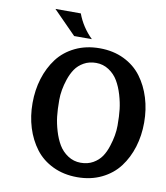

<svg xmlns="http://www.w3.org/2000/svg" viewBox="-84 -813 771 891"><g transform="rotate(10 301.5 -367.5)"><path d="M212.9 -428.2Q195.8 -377 195.8 -330.6Q195.8 -284.2 199.5 -252.7Q203.1 -221.2 213.6 -185.8Q224.1 -150.4 240.2 -123.3Q256.3 -96.2 283.4 -78.4Q310.5 -60.5 343.8 -60.5Q377 -60.5 401.9 -74.7Q426.8 -88.9 441.7 -110.6Q456.5 -132.3 465.8 -162.1Q482.9 -214.4 482.9 -259.8Q482.9 -305.2 479.2 -336.7Q475.6 -368.2 465.1 -403.6Q454.6 -439 438.5 -466.3Q422.4 -493.7 395.3 -511.5Q368.2 -529.3 335.2 -529.3Q302.2 -529.3 277.3 -515.1Q252.4 -501 237.5 -479.2Q222.7 -457.5 212.9 -428.2ZM585.4 -410.6Q602.1 -356.4 602.1 -294.9Q602.1 -233.4 585.4 -179.4Q568.8 -125.5 536.9 -83.3Q504.9 -41 454.1 -16.4Q403.3 8.3 339.6 8.3Q275.9 8.3 224.9 -16.1Q173.8 -40.5 141.8 -82.8Q109.9 -125 93 -179.2Q76.2 -233.4 76.2 -294.9Q76.2 -356.4 93 -410.9Q109.9 -465.3 141.8 -507.6Q173.8 -549.8 224.9 -574.5Q275.9 -599.1 339.8 -599.1Q403.8 -599.1 454.6 -574.5Q505.4 -549.8 537.1 -507.3Q568.8 -464.8 585.4 -410.6ZM295.9 -634.3H212.4L105 -743.2H224.6Q247.6 -681.2 295.9 -634.3Z"/></g></svg>

Font: Rachana
Style: Bold
Weight: 700
Designer: Hussain KH
Foundry: Hussain KH, Rajeesh K Nambiar, Santhosh Thottingal, Swathanthra Malayalam Computing (http://smc.org.in)
Version: Version 7.0.0+20221109